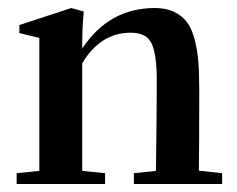

<svg xmlns="http://www.w3.org/2000/svg" viewBox="-20 -459 592 479"><path d="M21.5 0V-26.9L78.1 -32.7V-364.3L28.3 -376.5V-396.5L157.7 -439L189 -430.2Q185.1 -391.1 185.1 -347.7V-337.9Q252 -439 366.2 -439Q394 -439 413.8 -429.7Q433.6 -420.4 445.8 -404.5Q458 -388.7 465.1 -362.3Q472.2 -335.9 474.6 -306.9Q477.1 -277.8 477.1 -237.3Q477.1 -99.6 476.1 -33.2L534.2 -26.9V0H314V-26.9L369.1 -32.7Q371.1 -180.2 371.1 -259.3Q371.1 -321.8 358.6 -349.6Q346.2 -377.4 305.7 -377.4Q231 -377.4 185.1 -301.3V-32.7L242.2 -26.9V0Z"/></svg>

Font: Elstob 14pt SemiBold
Style: Regular
Weight: 600
Designer: Peter S. Baker
Version: Version 1.015